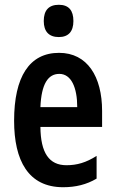

<svg xmlns="http://www.w3.org/2000/svg" viewBox="-20 -773 482 803"><path d="M226 -753C184 -753 163 -730 163 -685C163 -641 185 -618 226 -618C266 -618 287 -641 287 -685C287 -729 268 -753 226 -753ZM227 -552C103 -552 39 -452 39 -268C39 -102 98 10 244 10C296 10 342 -1 384 -26V-121C340 -93 302 -82 258 -82C185 -82 150 -134 149 -242H407V-309C407 -453 345 -552 227 -552ZM228 -464C278 -464 303 -407 303 -325H149C153 -422 181 -464 228 -464Z"/></svg>

Font: Noto Sans Lao Looped ExtraCondensed SemiBold
Style: Regular
Weight: 600
Width: 2
Designer: Mark Frömberg, Ben Mitchell
Foundry: The Fontpad Ltd
Version: Version 1.002